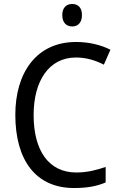

<svg xmlns="http://www.w3.org/2000/svg" viewBox="-20 -935 604 965"><path d="M343 -915C314 -915 293 -897 293 -859C293 -821 314 -802 343 -802C371 -802 392 -821 392 -859C392 -897 372 -915 343 -915ZM362 -646C416 -646 463 -630 502 -610L535 -685C486 -710 426 -724 362 -724C163 -724 57 -569 57 -358C57 -131 159 10 352 10C419 10 466 1 511 -18V-96C465 -80 417 -68 364 -68C224 -68 149 -179 149 -357C149 -527 225 -646 362 -646Z"/></svg>

Font: Noto Sans Lao UI SemCond
Style: Regular
Weight: 400
Width: 4
Designer: Monotype Design Team
Foundry: Monotype Imaging Inc.
Version: Version 2.000